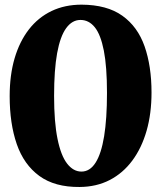

<svg xmlns="http://www.w3.org/2000/svg" viewBox="-20 -772 674 804"><path d="M313.5 11Q209.5 12 144.8 -35.2Q80 -82.5 50.2 -168.5Q20.5 -254.5 20.5 -369.5Q20.5 -457.5 41.2 -528Q62 -598.5 101 -648.8Q140 -699 195.8 -725.8Q251.5 -752.5 321.5 -752.5Q428 -752 492.2 -706.2Q556.5 -660.5 585.5 -577.8Q614.5 -495 614.5 -384.5Q614.5 -296.5 593.8 -224.2Q573 -152 534 -99.5Q495 -47 439.5 -18.2Q384 10.5 313.5 11ZM321 -53.5Q356.5 -53.5 380.2 -90.8Q404 -128 416 -201.2Q428 -274.5 428 -383Q428 -493 414.8 -560.2Q401.5 -627.5 376.8 -658Q352 -688.5 317 -688.5Q282 -688.5 257 -654Q232 -619.5 219.2 -549.2Q206.5 -479 206.5 -370.5Q206.5 -261 220.8 -190.8Q235 -120.5 261 -87Q287 -53.5 321 -53.5Z"/></svg>

Font: Merriweather 24pt SemiCondensed Black
Style: Regular
Weight: 900
Width: 4
Designer: Eben Sorkin
Foundry: Eben Sorkin
Version: Version 2.100